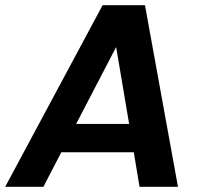

<svg xmlns="http://www.w3.org/2000/svg" viewBox="-46 -719 782 739"><path d="M491 0 469 -133H190L121 0H-26L349 -699H512L639 0ZM451 -242 401 -538 247 -242Z"/></svg>

Font: Poppins SemiBold
Style: Italic
Weight: 600
Italic angle: -10°
Designer: Ninad Kale (Devanagari), Jonny Pinhorn (Latin)
Foundry: Indian Type Foundry
Version: Version 3.200;PS 1.000;hotconv 16.6.54;makeotf.lib2.5.65590